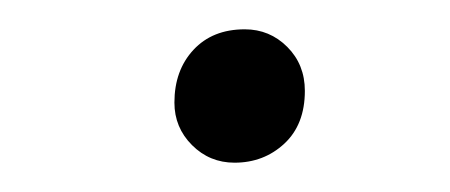

<svg xmlns="http://www.w3.org/2000/svg" viewBox="-20 -426 307 131"><path d="M140 -315Q123 -315 111 -327Q99 -339 99 -356Q99 -378 112 -392Q125 -406 147 -406Q164 -406 176 -394Q188 -382 188 -364Q188 -341 174 -328Q160 -315 140 -315Z"/></svg>

Font: Asap Light
Style: Italic
Weight: 300
Italic angle: -6°
Designer: Pablo Cosgaya
Foundry: Omnibus-Type
Version: Version 3.001